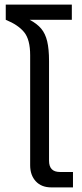

<svg xmlns="http://www.w3.org/2000/svg" viewBox="-20 -814 357 834"><path d="M203 0Q160 0 135.5 -26.5Q111 -53 111 -96V-574Q111 -642 85 -674Q59 -706 5 -728V-794H292V-728H109Q141 -711 159 -689.5Q177 -668 185 -634.5Q193 -601 193 -549V-116Q193 -67 240 -67H297V0Z"/></svg>

Font: Kanit Light
Style: Regular
Weight: 300
Designer: Katatrad Team
Foundry: CadsonDemak
Version: Version 2.000; ttfautohint (v1.8.3)